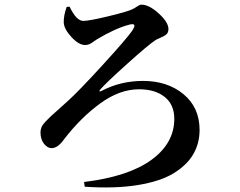

<svg xmlns="http://www.w3.org/2000/svg" viewBox="-20 -776 1040 831"><path d="M268.6 -746.1 281.2 -747.1Q310.5 -685.5 340.8 -685.5Q365.2 -685.5 446.8 -705.1Q528.3 -724.6 551.8 -735.4Q560.5 -739.3 572.8 -747.6Q585 -755.9 591.8 -755.9Q625 -755.9 667 -717.8Q709 -679.7 709 -650.4Q709 -636.7 701.7 -628.9Q694.3 -621.1 675.8 -613.3Q657.2 -605.5 653.3 -602.5Q623 -583 530.3 -499.5Q437.5 -416 414.1 -388.7Q411.1 -385.7 410.6 -383.3Q410.2 -380.9 412.6 -380.4Q415 -379.9 418 -381.8Q501 -425.8 598.6 -425.8Q705.1 -425.8 774.4 -368.2Q843.8 -310.5 843.8 -213.9Q843.8 -155.3 816.4 -108.4Q789.1 -61.5 731.9 -26.4Q674.8 8.8 576.7 24.9Q478.5 41 346.7 32.2L343.8 11.7Q536.1 -11.7 635.3 -84Q734.4 -156.2 734.4 -261.7Q734.4 -323.2 692.9 -356.4Q651.4 -389.6 582 -389.6Q498 -389.6 414.1 -328.6Q330.1 -267.6 257.8 -173.8Q230.5 -134.8 203.1 -134.8Q185.5 -134.8 170.4 -153.8Q155.3 -172.9 155.3 -203.1Q155.3 -214.8 159.7 -225.6Q164.1 -236.3 176.3 -249Q188.5 -261.7 199.2 -272Q210 -282.2 232.9 -302.2Q255.9 -322.3 272.5 -337.9Q320.3 -380.9 423.8 -494.1Q527.3 -607.4 551.8 -642.6Q563.5 -660.2 561.5 -667Q559.6 -673.8 542 -669.9Q480.5 -654.3 400.4 -606.4Q396.5 -604.5 386.7 -597.2Q377 -589.8 368.2 -585.4Q359.4 -581.1 348.6 -581.1Q321.3 -581.1 289.6 -615.2Q257.8 -649.4 255.9 -677.7Q254.9 -708 268.6 -746.1Z"/></svg>

Font: GenRyuMin TW TTF Bold
Style: Regular
Weight: 700
Version: Version 1.300